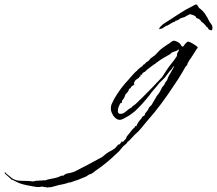

<svg xmlns="http://www.w3.org/2000/svg" viewBox="-538 -518 965 854"><path d="M-327 316 -351 312H-355Q-357 314 -366 314Q-376 314 -389 311.5Q-402 309 -407 308L-418 306L-431 303Q-450 299 -470 288Q-474 286 -478.5 284Q-483 282 -488 280Q-492 275 -504 265Q-516 255 -518 251L-515 248L-510 254Q-503 259 -496.5 265Q-490 271 -483 276Q-466 286 -447 286Q-428 286 -410 287Q-405 287 -400 288Q-395 289 -391 289L-372 285L-368 287Q-367 285 -362.5 285Q-358 285 -354 285Q-343 285 -344 283Q-341 283 -339 285Q-327 280 -311.5 277.5Q-296 275 -283 271Q-276 269 -269.5 265.5Q-263 262 -255 263Q-249 255 -233.5 252.5Q-218 250 -208 246Q-176 230 -145 213.5Q-114 197 -83 180Q-78 176 -74 172.5Q-70 169 -66 166Q-57 159 -46 153.5Q-35 148 -26 141L-13 126Q-11 124 -9 124.5Q-7 125 -6 124L2 114L3 111L9 113L22 99L26 89Q32 81 38.5 73.5Q45 66 50 59Q53 55 58 51.5Q63 48 63 43V42H64Q65 43 66.5 44Q68 45 68 44Q72 34 77.5 25.5Q83 17 90 10L94 3Q96 0 100.5 -2Q105 -4 106 -7L108 -14L120 -29L125 -40L136 -51L156 -85Q158 -90 161.5 -94Q165 -98 168 -102Q173 -109 176.5 -116.5Q180 -124 184 -131L192 -140L199 -154L205 -161L209 -172Q212 -180 219 -191Q220 -193 224.5 -200.5Q229 -208 233 -215.5Q237 -223 236 -224H235V-223Q231 -220 228.5 -215.5Q226 -211 223 -207L219 -204Q209 -191 202 -182Q195 -173 196 -174Q194 -171 183 -160.5Q172 -150 170 -148Q161 -136 148.5 -122Q136 -108 128 -96Q113 -77 96.5 -58.5Q80 -40 63 -24Q55 -18 47.5 -12Q40 -6 31 -1Q23 3 13 9Q3 15 -6 15Q-15 15 -24.5 7Q-34 -1 -38 -11Q-41 -16 -43 -22Q-45 -28 -45 -35Q-45 -48 -39.5 -59Q-34 -70 -29 -80Q-3 -125 33 -163Q36 -167 44.5 -176.5Q53 -186 61 -194.5Q69 -203 72 -203Q72 -205 72 -205Q76 -208 83 -215Q90 -222 94 -222Q95 -224 98 -228Q101 -232 104 -232V-231Q105 -233 106.5 -235Q108 -237 110 -237Q110 -239 111 -239L113 -242H116Q118 -246 121 -246L126 -251Q131 -258 138 -263Q145 -268 151 -272L174 -296Q191 -310 207 -320L218 -327V-328Q223 -330 226.5 -333.5Q230 -337 236 -337Q242 -337 253 -331Q264 -325 269 -314Q271 -310 273.5 -311Q276 -312 277 -311Q282 -319 288.5 -326Q295 -333 299 -333Q303 -333 314 -327Q325 -321 334 -314.5Q343 -308 341 -304L338 -302Q337 -300 328.5 -286.5Q320 -273 312 -261Q304 -249 303 -249Q302 -245 298 -239Q294 -233 295 -229Q288 -224 283.5 -215Q279 -206 274 -198Q265 -183 256 -168.5Q247 -154 237 -140Q209 -97 178.5 -56Q148 -15 114 23Q102 37 91 51Q80 65 66 77Q63 79 55 88Q47 97 39 105Q31 113 29 113Q28 118 21.5 123Q15 128 11 132Q4 139 -2 147Q-8 155 -16 162L-41 185Q-73 214 -111 240Q-115 243 -124 250Q-133 257 -139 257L-157 268Q-162 270 -167 272Q-172 274 -177 276Q-184 279 -191.5 282Q-199 285 -207 287Q-213 289 -219 291.5Q-225 294 -233 294Q-236 296 -251.5 300Q-267 304 -272 304L-309 314Q-312 315 -318 315Q-325 315 -327 316ZM3 -12Q12 -13 25.5 -25Q39 -37 45 -38Q49 -44 56 -48.5Q63 -53 67 -57L96 -85Q117 -106 140 -129.5Q163 -153 183 -175L203 -206L206 -210L207 -212L214 -222Q219 -229 225 -236Q231 -243 236 -250L249 -269Q249 -273 249.5 -277Q250 -281 253 -286Q255 -288 256 -291Q257 -294 258 -297V-298H256Q250 -292 242 -290Q234 -288 226 -284L217 -276Q202 -268 187 -259Q172 -250 158 -239Q154 -239 154 -235Q152 -235 141 -227Q130 -219 120.5 -211.5Q111 -204 111 -203Q108 -199 101 -196Q94 -193 94 -186H87V-178H83V-177Q82 -175 79.5 -172Q77 -169 74 -168Q72 -166 72 -168Q71 -165 69 -164.5Q67 -164 65 -162L58 -150H57L60 -142Q59 -142 52 -137Q45 -132 45 -131H44V-126Q37 -125 35.5 -120Q34 -115 31 -110L20 -98L14 -82L6 -72Q6 -71 4.5 -68Q3 -65 4 -65V-64Q6 -64 3.5 -61Q1 -58 -3 -59Q-5 -55 -9.5 -44.5Q-14 -34 -14 -25Q-14 -9 3 -12ZM401 -383Q399 -384 396.5 -384.5Q394 -385 392 -386Q389 -388 387.5 -392.5Q386 -397 381 -398Q381 -398 380.5 -398Q380 -398 381 -399Q378 -402 372 -409.5Q366 -417 362 -417Q362 -417 362.5 -418Q363 -419 362 -419V-420Q357 -420 355.5 -424.5Q354 -429 350 -431Q347 -434 343.5 -435Q340 -436 336 -438Q334 -440 333 -443Q332 -446 329 -447L323 -450Q321 -450 321 -451L307 -455Q302 -452 296 -449.5Q290 -447 288 -445Q281 -441 276 -440Q271 -439 266 -437Q259 -433 254.5 -429.5Q250 -426 243 -426Q241 -426 241 -421Q237 -423 224.5 -415Q212 -407 207 -405Q207 -404 206 -404Q201 -404 194 -398.5Q187 -393 182 -391Q179 -390 177 -390Q175 -390 173 -389Q173 -388 170 -388V-389Q170 -391 171.5 -394Q173 -397 179 -403Q186 -410 195 -415.5Q204 -421 213 -427Q239 -444 264.5 -460.5Q290 -477 317 -490Q321 -492 325 -494.5Q329 -497 333 -498L339 -497L342 -490H343L347 -483Q364 -471 374.5 -455.5Q385 -440 394 -421Q398 -415 402 -410Q406 -405 407 -397Q407 -388 405.5 -386Q404 -384 404 -384Q403 -384 403 -383.5Q403 -383 401 -383Z"/></svg>

Font: Cherish
Style: Regular
Weight: 400
Designer: Robert E. Leuschke
Foundry: Robert E. Leuschke
Version: Version 1.005